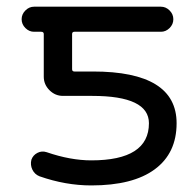

<svg xmlns="http://www.w3.org/2000/svg" viewBox="-20 -567 588 576"><path d="M253.9 -85.9Q426.8 -85.9 426.8 -197.3Q426.8 -279.3 256.8 -279.3H168.9Q145.5 -279.3 128.4 -296.4Q111.3 -313.5 111.3 -336.9V-464.8Q111.3 -471.7 103.5 -471.7H82Q67.4 -471.7 56.2 -482.9Q44.9 -494.1 44.9 -509.3Q44.9 -524.4 56.2 -535.6Q67.4 -546.9 82 -546.9H462.9Q477.5 -546.9 488.8 -535.6Q500 -524.4 500 -509.3Q500 -494.1 488.8 -482.9Q477.5 -471.7 462.9 -471.7H203.1Q196.3 -471.7 196.3 -464.8V-359.4Q196.3 -352.5 203.1 -352.5H258.8Q509.8 -352.5 509.8 -197.3Q509.8 -107.4 444.3 -59.1Q378.9 -10.7 253.9 -10.7Q176.8 -10.7 98.6 -38.1Q84 -43.9 77.1 -58.1Q70.3 -72.3 74.2 -87.9Q79.1 -101.6 92.3 -108.4Q105.5 -115.2 120.1 -110.4Q191.4 -85.9 253.9 -85.9Z"/></svg>

Font: Gen Jyuu Gothic Regular
Style: Regular
Weight: 400
Designer: [Source Han Sans]
Ryoko NISHIZUKA  (kana & ideographs); Paul D. Hunt (Latin, Greek & Cyrillic); Wenlong ZHANG  (bopomofo
Version: Version 1.002.20150607